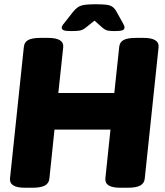

<svg xmlns="http://www.w3.org/2000/svg" viewBox="-20 -880 773 902"><path d="M97 2Q23 2 27 -42L92 -659Q94 -682 112.5 -692Q131 -702 171 -702H206Q281 -702 277 -658L254 -443H517L540 -659Q542 -682 560.5 -692Q579 -702 619 -702H654Q729 -702 725 -658L660 -41Q658 -19 639 -8.5Q620 2 580 2H545Q471 2 475 -42L499 -271H236L212 -41Q210 -19 191 -8.5Q172 2 132 2ZM314 -734Q288 -734 279 -738Q270 -742 270 -749Q270 -754 273 -759.5Q276 -765 282 -772L323 -824Q343 -849 364 -854.5Q385 -860 429 -860Q459 -860 477.5 -858Q496 -856 507.5 -848.5Q519 -841 528 -824L557 -772Q561 -765 563 -760Q565 -755 565 -751Q565 -741 554.5 -737.5Q544 -734 518 -734Q496 -734 485 -736.5Q474 -739 460 -751L424 -783L384 -751Q368 -738 352.5 -736Q337 -734 314 -734Z"/></svg>

Font: Asap Black
Style: Italic
Weight: 900
Italic angle: -6°
Designer: Pablo Cosgaya
Foundry: Omnibus-Type
Version: Version 3.001